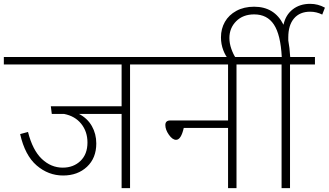

<svg xmlns="http://www.w3.org/2000/svg" viewBox="-35 -981 1714 1001"><path d="M773 -645H643V0H599V-387H377Q421 -364 444 -323.5Q467 -283 467 -233Q467 -157 418.5 -111.5Q370 -66 294 -66Q217 -66 156 -118.5Q95 -171 70 -282L111 -293Q135 -198 183 -152.5Q231 -107 292 -107Q348 -107 384.5 -142Q421 -177 421 -238Q421 -295 388.5 -335.5Q356 -376 299 -387H235L230 -427H599V-645H-15V-684H773Z M1328 -645H1198V0H1154V-314H923Q909 -252 883 -252Q864 -252 845.5 -278.5Q827 -305 827 -329Q827 -353 853 -353H1154V-645H743V-684H1328Z M1468 -770Q1475 -734 1478 -684H1607V-645H1477V0H1433V-645H1304V-684H1434Q1428 -800 1393 -853Q1358 -906 1290 -906Q1232 -906 1196.5 -870.5Q1161 -835 1161 -783Q1161 -755 1171 -726.5Q1181 -698 1194 -679L1158 -670Q1141 -688 1129 -719.5Q1117 -751 1117 -786Q1117 -831 1137.5 -867Q1158 -903 1197.5 -924.5Q1237 -946 1290 -946Q1396 -946 1443 -852Q1454 -903 1491 -932Q1528 -961 1582 -961Q1623 -961 1659 -941L1645 -905Q1615 -920 1582 -920Q1528 -920 1498 -885Q1468 -850 1468 -786Z"/></svg>

Font: FiraGO ExtraLight
Style: Regular
Weight: 200
Designer: bBox Type
Foundry: bBox Type GmbH
Version: Version 1.001